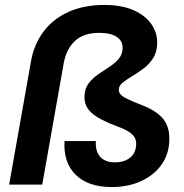

<svg xmlns="http://www.w3.org/2000/svg" viewBox="-20 -747 746 777"><path d="M432 10Q337 10 286.5 -39.5Q236 -89 241 -176H368Q365 -136 385 -113Q405 -90 445 -90Q483 -90 506.5 -109Q530 -128 531 -162Q532 -178 525 -190.5Q518 -203 501 -214Q484 -225 453 -236Q383 -262 351.5 -289.5Q320 -317 322 -358Q323 -389 338.5 -409.5Q354 -430 377 -446Q400 -462 422.5 -476.5Q445 -491 460 -508.5Q475 -526 476 -549Q478 -580 453.5 -597Q429 -614 382 -614Q319 -614 284 -582Q249 -550 238 -492L151 0H17L106 -502Q118 -568 156 -619Q194 -670 256.5 -698.5Q319 -727 403 -727Q473 -727 521 -705.5Q569 -684 593.5 -648Q618 -612 616 -569Q615 -535 599 -510.5Q583 -486 560 -469Q537 -452 514.5 -438.5Q492 -425 476.5 -412.5Q461 -400 461 -385Q460 -375 466.5 -366.5Q473 -358 492.5 -348Q512 -338 551 -323Q614 -299 641 -265Q668 -231 665 -176Q663 -121 632.5 -79Q602 -37 550 -13.5Q498 10 432 10Z"/></svg>

Font: DM Sans 28pt
Style: Bold Italic
Weight: 700
Italic angle: -10°
Version: Version 4.004;gftools[0.9.30]